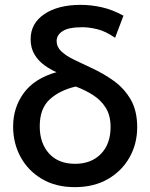

<svg xmlns="http://www.w3.org/2000/svg" viewBox="-20 -755 618 790"><path d="M288 15Q209 15 152 -19Q95 -53 64.5 -109.5Q34 -166 34 -234Q34 -312.5 78 -372.5Q122 -432.5 212.5 -458Q186 -469.5 161.5 -487.5Q137 -505.5 121.5 -531.8Q106 -558 106 -593.5Q106 -659 162.5 -697Q219 -735 312 -735Q355 -735 398.5 -725.2Q442 -715.5 488 -690.5L453.5 -599.5Q415.5 -626 381.5 -634.5Q347.5 -643 319 -643Q262.5 -643 237.8 -627Q213 -611 213 -586Q213 -562 232.2 -543.8Q251.5 -525.5 283.8 -509.8Q316 -494 355 -476Q404.5 -453.5 447.8 -422.5Q491 -391.5 517.8 -345.5Q544.5 -299.5 544.5 -231.5Q544.5 -163.5 513 -107.5Q481.5 -51.5 424 -18.2Q366.5 15 288 15ZM289 -81Q355.5 -81 395.2 -121.8Q435 -162.5 435 -232.5Q435 -280 415 -311.8Q395 -343.5 362.2 -364.2Q329.5 -385 291.5 -399Q224.5 -383 184 -345.5Q143.5 -308 143.5 -235.5Q143.5 -165.5 182 -123.2Q220.5 -81 289 -81Z"/></svg>

Font: Geologica
Style: Regular
Weight: 400
Designer: Sindre Bremnes, Frode Helland
Foundry: Monokrom Skriftforlag AS
Version: Version 1.010; ttfautohint (v1.8.4.7-5d5b);gftools[0.9.28]